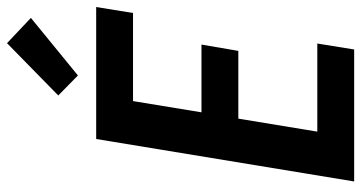

<svg xmlns="http://www.w3.org/2000/svg" viewBox="-261 -768 1029 547"><g transform="rotate(-90 253.5 -494.5)"><path d="M10 0 131 -735H507L490 -630H239L207 -435H400L382 -330H189L152 -105H403L386 0ZM312 -787 255 -843 404 -989 476 -921Z"/></g></svg>

Font: Iosevka Term Curly Extrabold
Style: Italic
Weight: 800
Italic angle: -9°
Designer: Belleve Invis
Foundry: Belleve Invis
Version: Version 32.3.0